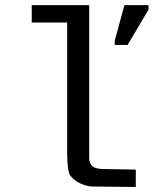

<svg xmlns="http://www.w3.org/2000/svg" viewBox="-20 -745 640 765"><path d="M383.8 -71.8 521 -69.3V0L340.3 -2Q285.2 -11.7 259.8 -45.9Q249 -60.5 247.6 -126V-655.3H106.4V-724.6H335.4V-115.7Q335.9 -93.8 347.7 -83Q357.9 -73.7 383.8 -71.8ZM385.7 -69.3ZM335.4 -115.7ZM343.3 0ZM247.6 -69.3V-126ZM437 -565.9V-582L475.6 -724.6H571.8V-706.5L488.3 -565.9Z"/></svg>

Font: Liberation Mono
Style: Regular
Weight: 400
Monospace: yes
Designer: Steve Matteson
Foundry: Ascender Corporation
Version: Version 2.1.5